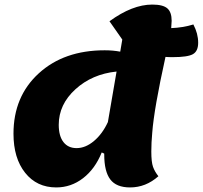

<svg xmlns="http://www.w3.org/2000/svg" viewBox="-20 -795 887 840"><path d="M226 25Q141 25 90 -39Q39 -103 39 -210Q39 -373 149.5 -474Q260 -575 438 -575Q474 -575 506 -569Q511 -601 515 -622L459 -702Q559 -775 646 -775Q693 -775 712 -758.5Q731 -742 731 -704Q731 -696 729 -672Q781 -674 826 -688Q847 -648 847 -608Q847 -571 824 -558Q801 -545 736 -545Q715 -545 704 -546Q654 -320 646 -214Q642 -171 642 -132Q642 -86 649.5 -65Q657 -44 673 -24Q618 25 549 25Q489 25 462.5 -10Q436 -45 436 -119V-123L425 -128Q396 -56 343.5 -15.5Q291 25 226 25ZM237 -249Q237 -200 257.5 -173.5Q278 -147 315 -147Q354 -147 391 -178Q428 -209 452 -261Q464 -333 490 -482Q383 -471 310 -404.5Q237 -338 237 -249Z"/></svg>

Font: Lemonada
Style: Bold
Weight: 700
Designer: Mohamed Gaber (Arabic), Eduardo Tunni (Latin)
Foundry: Kief Type Foundry
Version: Version 4.004